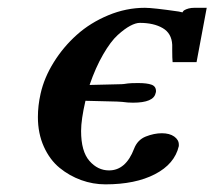

<svg xmlns="http://www.w3.org/2000/svg" viewBox="-20 -465 555 497"><path d="M282.2 -202.1 201.2 -204.1Q189.9 -155.3 189.9 -126Q189.9 -73.2 211.4 -48.6Q232.9 -23.9 262.2 -23.9Q305.7 -23.9 327.1 -80.1Q335.9 -103 357.4 -111.6Q378.9 -120.1 398.9 -120.1Q418.9 -120.1 430.9 -111.6Q442.9 -103 442.9 -90.8V-86.9Q432.1 -40.5 381.3 -14.2Q330.6 12.2 252.9 12.2Q220.7 12.2 190.2 1.2Q159.7 -9.8 134.3 -30.5Q108.9 -51.3 93.5 -85.4Q78.1 -119.6 78.1 -162.1Q78.1 -191.4 85 -222.2Q94.2 -263.7 119.1 -303.7Q144 -343.8 179 -375Q213.9 -406.2 260.3 -425.5Q306.6 -444.8 355 -444.8Q376 -444.8 442.9 -435.1Q450.7 -433.1 453.1 -433.1Q452.1 -434.1 456.1 -438Q467.3 -444.8 482.9 -444.8H515.1L488.8 -304.2H426.8Q425.8 -314 425.8 -334V-349.1Q424.3 -378.9 401.1 -392.3Q377.9 -405.8 341.8 -405.8Q331.5 -405.8 317.1 -398.2Q302.7 -390.6 284.7 -374.3Q266.6 -357.9 247.1 -324.2Q227.5 -290.5 211.9 -245.1Q226.1 -245.1 253.9 -246.1Q281.7 -247.1 294.9 -247.1Q299.3 -247.1 311 -249Q318.8 -250 337.9 -250Q360.4 -250 372.1 -245.8Q383.8 -241.7 383.8 -229Q383.8 -226.1 382.8 -224.1Q377.9 -199.2 324.2 -199.2Q310.5 -199.2 296.9 -201.2Q294.4 -201.2 289.6 -201.7Q284.7 -202.1 282.2 -202.1Z"/></svg>

Font: Linux Libertine G
Style: Semibold Italic
Weight: 600
Italic angle: -11.5°
Designer: Philipp H. Poll
Foundry: Philipp H. Poll
Version: Version 5.1.1